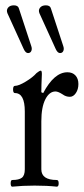

<svg xmlns="http://www.w3.org/2000/svg" viewBox="-20 -696 316 720"><path d="M69 -512 8 -646Q3 -658 10 -667Q17 -676 32 -676Q48 -676 51 -664L97 -524Q101 -513 97.5 -505Q94 -497 85 -497Q76 -497 69 -512ZM189 -512 128 -646Q123 -658 130 -667Q137 -676 152 -676Q168 -676 171 -664L217 -524Q221 -513 217.5 -505Q214 -497 205 -497Q196 -497 189 -512ZM26 4Q20 4 20 -8.5Q20 -21 26 -21Q51 -21 62 -29.5Q73 -38 73 -61V-278Q73 -347 36 -347Q29 -347 29 -360.5Q29 -374 36 -374Q50 -374 76.5 -390Q103 -406 117 -422Q128 -431 133 -431Q137 -431 137 -418Q135 -374 135 -350L142 -347Q183 -425 233 -425Q252 -425 263 -413Q274 -401 274 -381Q274 -361 264.5 -347Q255 -333 242 -333Q227 -333 215 -342Q198 -353 188 -353Q165 -353 150 -323.5Q135 -294 135 -241V-61Q135 -21 193 -21Q200 -21 200 -8.5Q200 4 193 4Q156 0 110 0Q65 0 26 4Z"/></svg>

Font: Junicode Cond Light
Style: Regular
Weight: 300
Width: 3
Designer: Peter S. Baker
Version: Version 2.201